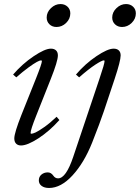

<svg xmlns="http://www.w3.org/2000/svg" viewBox="-20 -704 688 944"><path d="M257.8 -571.3Q236.8 -571.3 223.1 -584.5Q209.5 -597.7 209.5 -617.7Q209.5 -644 230.5 -664.1Q251.5 -684.1 277.3 -684.1Q298.3 -684.1 312 -671.1Q325.7 -658.2 325.7 -638.2Q325.7 -611.3 305.2 -591.3Q284.7 -571.3 257.8 -571.3ZM580.1 -571.3Q559.1 -571.3 545.4 -584.5Q531.7 -597.7 531.7 -617.7Q531.7 -644 552.7 -664.1Q573.7 -684.1 599.6 -684.1Q620.6 -684.1 634.3 -671.1Q647.9 -658.2 647.9 -638.2Q647.9 -611.3 627.4 -591.3Q606.9 -571.3 580.1 -571.3ZM83.5 11.2Q67.9 11.2 59.1 2.2Q50.3 -6.8 50.3 -23.4Q50.3 -50.3 85.4 -139.2L157.2 -318.8Q186 -391.1 186 -403.8Q186 -407.2 181.2 -407.2Q175.8 -407.2 161.1 -399.4Q146.5 -391.6 119.1 -371.6Q91.8 -351.6 60.1 -323.7L44.4 -337.4Q89.8 -390.1 145.5 -427.5Q201.2 -464.8 230 -464.8Q246.6 -464.8 255.6 -456.1Q264.6 -447.3 264.6 -431.6Q264.6 -403.3 229.5 -315.4L158.2 -135.7Q130.4 -65.9 130.4 -50.3Q130.4 -46.4 133.8 -46.4Q140.6 -46.4 154.8 -52.7Q168.9 -59.1 197.5 -79.1Q226.1 -99.1 258.3 -129.9L272 -113.8Q223.1 -59.1 168.9 -23.9Q114.7 11.2 83.5 11.2ZM221.2 220.2Q198.2 220.2 184.6 210Q170.9 199.7 170.9 183.1Q170.9 165 183.8 154.3Q196.8 143.6 214.8 143.6Q231 143.6 242.2 159.7Q251 172.9 265.6 172.9Q304.7 172.9 340.3 66.4L469.7 -318.8Q494.1 -390.6 494.1 -403.8Q494.1 -407.2 490.7 -407.2Q481 -407.2 448.5 -386Q416 -364.7 369.1 -323.7L353.5 -337.4Q398.9 -390.6 454.1 -427.7Q509.3 -464.8 538.6 -464.8Q555.2 -464.8 564.2 -456.1Q573.2 -447.3 573.2 -431.6Q573.2 -404.8 543.5 -315.4L490.7 -157.2Q471.7 -100.6 433.1 -2.9Q393.6 96.2 336.7 158.2Q279.8 220.2 221.2 220.2Z"/></svg>

Font: Elstob 6pt
Style: Italic
Weight: 400
Italic angle: -20°
Designer: Peter S. Baker
Version: Version 1.015